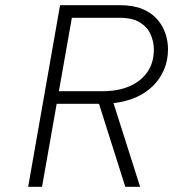

<svg xmlns="http://www.w3.org/2000/svg" viewBox="-20 -720 668 740"><path d="M88.5 0 211.5 -700H442Q494 -700 529.5 -685Q565 -670 586.5 -645Q608 -620 617.8 -590.2Q627.5 -560.5 627.5 -530.5Q627.5 -488.5 612.8 -453Q598 -417.5 570.8 -390Q543.5 -362.5 504.8 -345.2Q466 -328 417.5 -322.5L520 0H463L361.5 -320H198.5L142 0ZM207 -368.5H376.5Q434 -368.5 478.2 -387.2Q522.5 -406 547.8 -442Q573 -478 573 -529.5Q573 -557.5 561.2 -585.8Q549.5 -614 520.5 -632.8Q491.5 -651.5 440 -651.5H257Z"/></svg>

Font: Overpass ExtraLight
Style: Italic
Weight: 250
Italic angle: -10°
Designer: Delve Withrington, Dave Bailey, Thomas Jockin
Foundry: Delve Fonts LLC
Version: Version 4.000